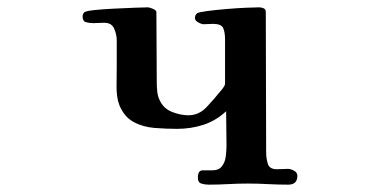

<svg xmlns="http://www.w3.org/2000/svg" viewBox="-20 -513 1040 523"><path d="M790 -34Q790 -10 765 -10Q737 -10 710 -11.5Q683 -13 655 -13Q628 -13 601.5 -11.5Q575 -10 548 -10Q538 -10 528.5 -13Q519 -16 519 -29Q519 -49 532 -49Q545 -49 558 -49Q576 -49 584.5 -60Q593 -71 595 -87Q597 -103 597 -116Q597 -139 596.5 -163Q596 -187 596 -210Q568 -184 534 -173Q500 -162 462 -162Q433 -162 401 -164.5Q369 -167 343.5 -181Q318 -195 305 -227Q297 -248 297.5 -279.5Q298 -311 298 -334V-403Q298 -419 291 -435Q284 -451 264 -451Q257 -451 249.5 -450.5Q242 -450 234 -450Q224 -450 214.5 -452.5Q205 -455 205 -468Q205 -474 209 -479Q213 -483 236.5 -485.5Q260 -488 291 -489.5Q322 -491 348 -492Q374 -493 383 -493Q387 -493 396.5 -489Q406 -485 406 -480Q406 -432 406.5 -384.5Q407 -337 407 -289Q407 -276 408.5 -262.5Q410 -249 416 -238Q426 -217 449 -208Q472 -199 493 -199Q522 -199 543 -221.5Q564 -244 580 -264Q583 -267 588 -274Q593 -281 593 -285V-406Q593 -425 588 -436.5Q583 -448 560 -448Q554 -448 547.5 -447.5Q541 -447 535 -447Q529 -447 520 -452Q511 -457 511 -464Q511 -472 517 -477Q522 -480 545 -483Q568 -486 597.5 -488.5Q627 -491 652 -492Q677 -493 686 -493Q692 -493 698 -490.5Q704 -488 704 -480Q704 -385 704.5 -289Q705 -193 705 -98Q705 -82 709.5 -67Q714 -52 734 -52Q742 -52 749.5 -52.5Q757 -53 764 -53Q772 -53 781 -48Q790 -43 790 -34Z"/></svg>

Font: Kaisei HarunoUmi
Style: Bold
Weight: 700
Designer: Font-Kai, 金井和夫
Foundry: KAZUO KANAI
Version: Version 5.003